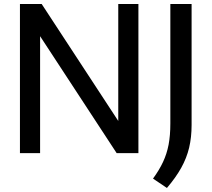

<svg xmlns="http://www.w3.org/2000/svg" viewBox="-20 -760 1050 953"><path d="M79 0V-740H187L589 -126H567V-740H667V0H559L157 -614H179V0ZM808.5 173 739.5 126.5Q770.5 84 789.2 44Q808 4 816.8 -41.8Q825.5 -87.5 825.5 -146.5V-740H931V-139.5Q931 -78.5 918.8 -27Q906.5 24.5 879.5 73Q852.5 121.5 808.5 173Z"/></svg>

Font: Encode Sans SC Medium
Style: Regular
Weight: 500
Version: Version 3.002